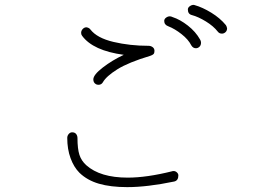

<svg xmlns="http://www.w3.org/2000/svg" viewBox="-20 -826 1040 788"><path d="M874 -696Q856 -719 825 -738Q794 -757 768 -764Q751 -768 751 -787Q751 -794 757.5 -799.5Q764 -805 772 -806Q777 -806 779 -805Q811 -796 847 -774Q883 -752 907 -723Q910 -719 912 -710Q912 -700 905.5 -694Q899 -688 891 -688Q880 -688 874 -696ZM765 -640Q753 -664 725 -686Q697 -708 671 -718Q654 -724 654 -740Q654 -748 661.5 -753.5Q669 -759 677 -759Q682 -759 688 -756Q719 -746 751 -721Q783 -696 801 -664Q805 -658 805 -651Q805 -640 798.5 -634Q792 -628 784 -628Q772 -628 765 -640ZM317 -679Q313 -684 313 -691Q313 -700 319.5 -707Q326 -714 335 -714Q346 -712 351 -705Q378 -670 445.5 -654Q513 -638 590 -638Q599 -638 606.5 -632.5Q614 -627 614 -617Q614 -608 610 -604Q606 -600 597 -597Q507 -570 461.5 -541.5Q416 -513 402 -488Q396 -478 384 -478Q377 -478 373 -481Q363 -487 363 -500Q363 -519 402 -549Q441 -579 488 -601Q362 -618 317 -679ZM712 -106Q712 -85 695 -81Q584 -58 502 -58Q434 -58 386 -72Q338 -86 306 -117Q283 -140 269.5 -177Q256 -214 256 -260Q256 -269 262 -276Q268 -283 276 -283Q287 -283 292.5 -276Q298 -269 298 -259Q298 -215 306 -190.5Q314 -166 334 -148Q391 -97 504 -97Q582 -97 686 -123Q688 -124 693 -124Q700 -124 706 -118.5Q712 -113 712 -106Z"/></svg>

Font: Tsukimi Rounded Light
Style: Regular
Weight: 300
Designer: Takashi Funayama
Foundry: Takashi Funayama
Version: Version 1.032; ttfautohint (v1.8.3)